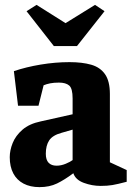

<svg xmlns="http://www.w3.org/2000/svg" viewBox="-20 -758 551 788"><path d="M142 10Q104 10 76.5 -4.5Q49 -19 34.5 -46.5Q20 -74 20 -113Q20 -141 32 -171Q44 -201 72 -225.5Q100 -250 148 -260L278 -289V-354Q278 -395 264 -407Q250 -419 222 -419Q201 -419 186 -416Q171 -413 159 -408L138 -324H54L37 -466Q87 -483 147 -493Q207 -503 265 -503Q317 -503 354 -492.5Q391 -482 411 -453.5Q431 -425 431 -372V-92L500 -60V-12Q462 -2 441.5 1.5Q421 5 393 5Q358 5 324 -7.5Q290 -20 281 -47Q245 -20 214 -5Q183 10 142 10ZM212 -78Q231 -78 250 -86Q269 -94 278 -101V-226L233 -213Q196 -203 182 -182Q168 -161 168 -127Q168 -102 179.5 -90Q191 -78 212 -78ZM201 -569 89 -712 130 -738 249 -663 370 -738 409 -712 296 -569Z"/></svg>

Font: Manuale ExtraBold
Style: Regular
Weight: 800
Version: Version 1.002